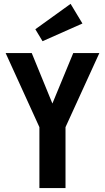

<svg xmlns="http://www.w3.org/2000/svg" viewBox="-20 -958 535 978"><path d="M180.7 0H313.7V-310.3L486.1 -687.7H353.1L246.9 -430.7L141.7 -687.7H8.7L180.7 -310.3ZM196.7 -748.1 399.9 -838.3 339.6 -938.4 160 -809Z"/></svg>

Font: Secuela Black
Style: Regular
Weight: 900
Designer: Fernando Haro
Foundry: deFharo
Version: Version 1.704